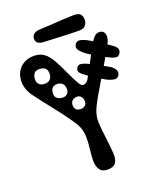

<svg xmlns="http://www.w3.org/2000/svg" viewBox="-161 -955 919 1097"><g transform="rotate(-20 298.5 -406.0)"><path d="M44 -504Q26 -528 18 -551.8Q10 -575.5 10 -596.5Q10 -633.5 25.5 -659.5Q41 -685.5 67.2 -699.2Q93.5 -713 125 -713Q163.5 -713 188.2 -694.2Q213 -675.5 233.5 -638Q253.5 -601.5 272 -560.5Q290.5 -519.5 311 -482.5Q317 -472 323.2 -466.2Q329.5 -460.5 337 -460.5Q345.5 -460.5 354.2 -466Q363 -471.5 369.5 -483.5Q395.5 -528 421.5 -579.2Q447.5 -630.5 472.5 -673Q483.5 -691.5 495.8 -702.2Q508 -713 524.5 -713Q535 -713 542.5 -708.5Q550 -704 554 -695.8Q558 -687.5 558 -676Q558 -667 555.2 -656.2Q552.5 -645.5 546 -634Q529.5 -603.5 515 -578.2Q500.5 -553 487 -530Q483.5 -524.5 480.5 -519Q477.5 -513.5 474 -508Q471.5 -504 469 -499.8Q466.5 -495.5 464 -491.5Q461.5 -487.5 459 -483Q454 -475 449.2 -467Q444.5 -459 439.5 -450.5Q436.5 -445.5 433.5 -440.2Q430.5 -435 427 -429.5Q423 -422.5 418.5 -415Q414 -407.5 409.5 -399.5Q401.5 -386.5 393.2 -372Q385 -357.5 376.5 -341.5Q367.5 -325 359.8 -307.2Q352 -289.5 347.8 -270Q343.5 -250.5 344.5 -228Q347.5 -178 353.8 -132Q360 -86 363.5 -36Q366 0.5 352.8 21.2Q339.5 42 302.5 42Q269.5 42 254.8 20.8Q240 -0.5 240.5 -37Q241.5 -71 246 -107Q250.5 -143 250 -176.5Q249.5 -201.5 242.2 -225Q235 -248.5 213 -281Q173.5 -338.5 129.5 -393.5Q85.5 -448.5 44 -504ZM132 -541.5Q154.5 -541.5 165.8 -554.5Q177 -567.5 177 -588.5Q177 -609 165.5 -620.2Q154 -631.5 126 -631.5Q106.5 -631.5 96.8 -617.5Q87 -603.5 87 -582.5Q87 -564 99 -552.8Q111 -541.5 132 -541.5ZM203 -432.5Q219.5 -432.5 229.8 -442.8Q240 -453 240 -468.5Q240 -492 228.2 -504.2Q216.5 -516.5 196 -516.5Q177.5 -516.5 166.8 -505.8Q156 -495 156 -469.5Q156 -453 168.8 -442.8Q181.5 -432.5 203 -432.5ZM276.5 -335.5Q291.5 -335.5 302 -344.5Q312.5 -353.5 312.5 -367.5Q312.5 -388 302.5 -398.8Q292.5 -409.5 280.5 -409.5Q259.5 -409.5 249 -399Q238.5 -388.5 238.5 -372.5Q238.5 -354 248.5 -344.8Q258.5 -335.5 276.5 -335.5ZM535.5 -554Q503.5 -569.5 474.8 -585.5Q446 -601.5 420 -619Q389.5 -639.5 376.5 -657.5Q363.5 -675.5 374.5 -694Q386 -711.5 408.8 -706.2Q431.5 -701 458 -685Q484.5 -669 512.5 -651.5Q540.5 -634 570.5 -613Q588 -601 594.5 -588Q601 -575 591 -559Q582 -543.5 567.8 -544.5Q553.5 -545.5 535.5 -554ZM461 -449Q439.5 -462 418 -475.5Q396.5 -489 376 -503Q347.5 -522.5 338 -534.5Q328.5 -546.5 336 -562Q344.5 -579.5 363 -577.2Q381.5 -575 407 -562Q432.5 -549.5 458 -536Q483.5 -522.5 509 -508Q532 -495.5 542.5 -478.2Q553 -461 543 -443.5Q532.5 -425 509 -430Q485.5 -435 461 -449ZM66 -620Q64 -618.5 62.2 -617Q60.5 -615.5 58 -614Q52 -609.5 46.2 -612.8Q40.5 -616 38 -622Q36 -626.5 36.2 -630.8Q36.5 -635 41 -637Q42.5 -638 44.5 -639.2Q46.5 -640.5 48 -641Q52.5 -643.5 56.8 -642.2Q61 -641 64 -637Q68 -633.5 69 -628.2Q70 -623 66 -620ZM143 -670Q141.5 -669.5 139.5 -668.8Q137.5 -668 136 -667Q130 -664 124.5 -668Q119 -672 116 -677Q113 -683 113.5 -689Q114 -695 120 -697Q122.5 -698 124.8 -699.2Q127 -700.5 129 -701Q135 -704 140.5 -700Q146 -696 149 -690Q151.5 -685 150.8 -679Q150 -673 143 -670ZM208 -843Q244.5 -844.5 278.8 -846.8Q313 -849 347 -851Q381 -853 417 -854Q445 -855 458 -843.8Q471 -832.5 471 -809Q471 -787.5 458.5 -773.8Q446 -760 419 -760Q384 -760 349 -761.5Q314 -763 278.2 -764.8Q242.5 -766.5 205 -768Q187 -769 174 -777Q161 -785 161 -802Q161 -822.5 174.8 -832.5Q188.5 -842.5 208 -843Z"/></g></svg>

Font: Kablammo
Style: Regular
Weight: 400
Designer: Travis Kochel, Lizy Gershenzon, Daria Petrova, Ethan Cohen
Foundry: Vectro Type Foundry
Version: Version 1.002